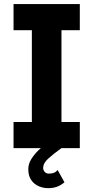

<svg xmlns="http://www.w3.org/2000/svg" viewBox="-20 -743 468 963"><path d="M47.9 -722.7V-591.4H139.8V-131.2H47.9V0H380.3V-131.2H288.3V-591.4H380.3V-722.7ZM269.2 109.9Q260 120.3 249.6 124.1Q239.3 127.8 224.3 127.8Q212 127.8 204.2 119.1Q196.5 110.4 196.5 99.6Q196.5 75.2 222.6 51.8Q248.7 28.3 288.3 0L243.4 -44.9Q234 -38.6 214.3 -24.3Q194.6 -10 173.3 10.4Q152.1 30.7 137 54.9Q121.9 79.1 121.9 105.5Q121.9 139.2 136.6 160.1Q151.3 181.1 174.1 190.9Q197 200.8 221.4 200.8Q244.8 200.8 263.8 194.3Q282.8 187.8 303.4 171.5Z"/></svg>

Font: Giphurs SC
Style: Regular
Weight: 400
Version: Version 0.920